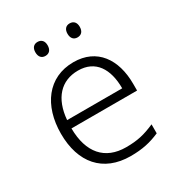

<svg xmlns="http://www.w3.org/2000/svg" viewBox="-173 -929 898 963"><g transform="rotate(-30 276.0 -448.0)"><path d="M150 -773C150 -747 163 -732 185 -732C208 -732 221 -747 221 -773C221 -798 208 -813 185 -813C163 -813 150 -798 150 -773ZM336 -773C336 -747 349 -732 371 -732C394 -732 407 -747 407 -773C407 -798 394 -813 371 -813C349 -813 336 -798 336 -773ZM290 -635C142 -635 57 -517 57 -355C57 -188 145 -83 305 -83C373 -83 421 -94 474 -117V-169C415 -143 373 -133 307 -133C185 -133 117 -211 116 -352H496V-391C496 -533 426 -635 290 -635ZM289 -587C390 -587 437 -511 437 -399H118C128 -520 191 -587 289 -587Z"/></g></svg>

Font: Noto Sans Telugu UI Light
Style: Regular
Weight: 300
Designer: Jelle Bosma - Monotype Design Team
Foundry: Monotype Imaging Inc.
Version: Version 2.005